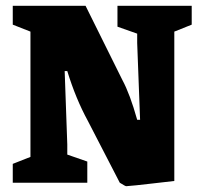

<svg xmlns="http://www.w3.org/2000/svg" viewBox="-20 -630 695 662"><path d="M393 0 283 -213Q241 -290 212 -385H203L212 -132V-97L281 -73V0H24V-65L85 -89V-521L24 -545V-610H275L402 -354Q428 -306 453 -217H463L453 -482V-514L385 -538V-610H641V-545L581 -521V-6Q553 -3 498 3.5Q443 10 415 12Q412 12 393 0Z"/></svg>

Font: Grenze ExtraBold
Style: Regular
Weight: 800
Designer: Renata Polastri
Foundry: Omnibus-Type
Version: Version 1.002; ttfautohint (v1.8)